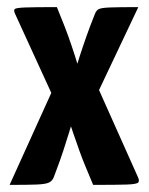

<svg xmlns="http://www.w3.org/2000/svg" viewBox="-20 -520 419 540"><path d="M7 0 133 -278 191 -319Q191 -319 197.5 -340.5Q204 -362 214 -391.5Q224 -421 233 -445L247 -481Q251 -491 258 -494.5Q265 -498 289 -499Q313 -500 369 -500L235 -217L192 -205Q192 -205 187 -189Q182 -173 174.5 -148Q167 -123 158 -96Q149 -69 141 -48L131 -21Q127 -11 117.5 -6.5Q108 -2 83 -1Q58 0 7 0ZM242 0 222 -48Q213 -69 203.5 -95.5Q194 -122 185.5 -147Q177 -172 171.5 -188.5Q166 -205 166 -205L142 -220L22 -482Q18 -491 21.5 -494.5Q25 -498 51 -499Q77 -500 140 -500L162 -445Q171 -422 181 -392.5Q191 -363 197.5 -341Q204 -319 204 -319L245 -297L367 -24Q373 -12 369 -7Q365 -2 337.5 -1Q310 0 242 0Z"/></svg>

Font: Yanone Kaffeesatz ExtraLight
Style: Bold
Weight: 700
Version: Version 2.003